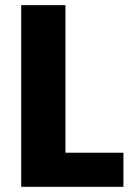

<svg xmlns="http://www.w3.org/2000/svg" viewBox="-20 -722 517 742"><path d="M457 0H62V-702.1H232.9V-131.8H457Z"/></svg>

Font: PoppinsZ
Style: Bold
Weight: 700
Designer: Ninad Kale (Devanagari), Jonny Pinhorn (Latin)
Foundry: Indian Type Foundry
Version: Version 3.002;FEAKit 1.0